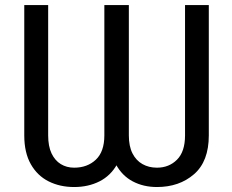

<svg xmlns="http://www.w3.org/2000/svg" viewBox="-20 -731 919 761"><path d="M393.6 -710.9H469.7V-194.3Q469.7 -126 444.3 -80.3Q418.9 -34.7 374.5 -12.2Q330.1 10.3 273.9 10.3Q217.3 10.3 172.6 -12.2Q127.9 -34.7 102.1 -80.3Q76.2 -126 76.2 -194.3V-710.9H170.9V-194.3Q170.9 -151.4 184.3 -123Q197.8 -94.7 220.9 -80.6Q244.1 -66.4 273.9 -66.4Q326.2 -66.4 359.9 -98.1Q393.6 -129.9 393.6 -194.3ZM713.4 -710.9H807.6V-194.3Q807.6 -91.3 749 -40.5Q690.4 10.3 602.1 10.3Q548.3 10.3 505.9 -12.2Q463.4 -34.7 439 -80.3Q414.6 -126 414.6 -194.3V-710.9H490.7V-194.3Q490.7 -151.4 505.1 -123Q519.5 -94.7 544.7 -80.6Q569.8 -66.4 602.1 -66.4Q649.9 -66.4 681.6 -98.1Q713.4 -129.9 713.4 -194.3Z"/></svg>

Font: RobotoDEMO
Style: Regular
Weight: 400
Designer: Christian Robertson
Foundry: Google
Version: Version 2.136